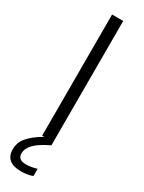

<svg xmlns="http://www.w3.org/2000/svg" viewBox="-256 -768 760 1016"><g transform="rotate(30 124.0 -260.0)"><path d="M93 -740H161V20Q100 49 72.5 77Q45 105 45 136Q45 175 94 175Q125 175 160 164V208Q146 214 127.5 217Q109 220 90 220Q-6 220 -6 139Q-6 120 0 102.5Q6 85 19.5 68.5Q33 52 54 35Q75 18 106 0H93Z"/></g></svg>

Font: Encode Sans Normal
Style: Light
Weight: 300
Designer: Pablo Impallari, Andres Torresi
Foundry: Pablo Impallari, Andres Torresi
Version: Version 1.000; ttfautohint (v1.00) -l 8 -r 50 -G 200 -x 14 -